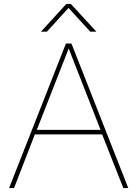

<svg xmlns="http://www.w3.org/2000/svg" viewBox="-20 -950 694 970"><path d="M341 -730 628 0H603L496 -271H156L51 0H26L313 -730ZM166 -294H488L327 -705ZM187 -790 315 -930H338L467 -790H436L326 -910L217 -790Z"/></svg>

Font: Nacelle Thin
Style: Regular
Weight: 100
Designer: Sora Sagano
Foundry: Sora Sagano
Version: Version 1.000;FEAKit 1.0